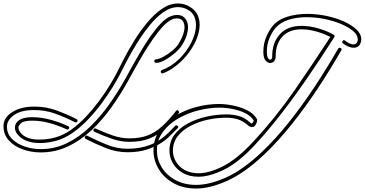

<svg xmlns="http://www.w3.org/2000/svg" viewBox="-20 -838 2101 1106"><path d="M210 -14Q168 -14 135 -26Q106 -37 86 -58Q66 -79 66 -103Q66 -130 91 -146.5Q116 -163 165 -163Q218 -163 272 -148Q326 -133 373 -111Q379 -108 379 -102Q379 -98 374.5 -94Q370 -90 364 -93Q317 -115 266 -129Q215 -143 166 -143Q118 -143 102 -129Q86 -115 86 -103Q86 -89 100 -71.5Q114 -54 141 -44Q168 -34 208 -34Q256 -34 301 -47Q347 -60 391 -91.5Q435 -123 475 -165.5Q515 -208 549.5 -254.5Q584 -301 610 -343.5Q636 -386 652 -417Q668 -449 694 -499.5Q720 -550 754 -605Q788 -660 828.5 -708.5Q869 -757 913.5 -787.5Q958 -818 1005 -818Q1022 -818 1040 -813.5Q1058 -809 1075 -798Q1104 -780 1117 -754Q1130 -728 1130 -696Q1130 -657 1113 -614.5Q1096 -572 1066.5 -533Q1037 -494 999 -463Q961 -432 920 -416Q918 -415 916 -415Q906 -415 906 -426Q906 -431 912 -434Q970 -456 1014 -500Q1058 -544 1083.5 -596Q1109 -648 1109 -694Q1109 -721 1098.5 -744Q1088 -767 1065 -780Q1037 -797 1006 -797Q962 -797 920 -767Q878 -737 839.5 -689Q801 -641 768 -587.5Q735 -534 710 -486Q685 -438 670 -408Q654 -377 627.5 -334Q601 -291 566 -243.5Q531 -196 489.5 -152Q448 -108 401.5 -75Q355 -42 307 -28Q285 -22 260 -18Q235 -14 210 -14ZM214 40Q160 40 111 22.5Q62 5 31 -29Q0 -63 0 -111Q0 -160 50 -192Q100 -224 179 -224Q244 -224 302.5 -203Q361 -182 421 -152Q427 -149 427 -143Q427 -139 422.5 -135Q418 -131 412 -134Q350 -165 295 -184.5Q240 -204 176 -204Q101 -204 60.5 -175Q20 -146 20 -109Q20 -67 49 -38Q78 -9 122.5 6Q167 21 214 21Q296 21 367 -14Q438 -49 499 -108Q560 -167 611 -239.5Q662 -312 703 -386Q717 -412 739.5 -452.5Q762 -493 789 -539Q816 -585 846.5 -628.5Q877 -672 907 -703.5Q937 -735 965 -745Q982 -752 999 -752Q1040 -752 1056 -716Q1063 -702 1063 -680Q1063 -659 1055 -633.5Q1047 -608 1029 -579Q1014 -555 986.5 -531.5Q959 -508 930 -492Q901 -476 880 -476H879Q869 -476 869 -486Q869 -496 878 -496Q895 -497 921 -511Q947 -525 972.5 -546Q998 -567 1011 -589Q1028 -618 1035.5 -641Q1043 -664 1043 -681Q1043 -696 1038 -708Q1028 -732 999 -732Q993 -732 986.5 -731Q980 -730 973 -727Q948 -717 919 -686Q890 -655 860.5 -612.5Q831 -570 804 -524.5Q777 -479 755 -439.5Q733 -400 720 -376Q677 -298 624.5 -223.5Q572 -149 509 -89.5Q446 -30 372.5 5Q299 40 214 40ZM725 -21Q675 -21 624.5 -38.5Q574 -56 524 -79Q518 -82 518 -88Q518 -93 522 -96.5Q526 -100 532 -97Q582 -74 630 -57.5Q678 -41 725 -41Q787 -41 831 -58Q875 -75 913.5 -110Q952 -145 994 -199Q997 -203 1001 -203Q1006 -203 1010 -197Q1014 -191 1009 -186Q967 -132 927 -95Q887 -58 839.5 -39.5Q792 -21 725 -21ZM715 39Q651 39 591.5 15.5Q532 -8 473 -38Q468 -41 468 -47Q468 -52 472.5 -55.5Q477 -59 483 -56Q542 -26 598.5 -3.5Q655 19 715 19Q787 19 845 -3.5Q903 -26 952 -75L989 -113Q992 -116 996 -116Q1002 -116 1005.5 -110Q1009 -104 1003 -99Q980 -77 958 -54.5Q936 -32 909 -15Q875 7 827.5 23Q780 39 715 39ZM1110 248Q1035 248 979.5 217Q924 186 894 135.5Q864 85 864 29Q864 -36 898 -85.5Q932 -135 988 -169.5Q1044 -204 1110.5 -221.5Q1177 -239 1242 -239Q1277 -239 1321 -230.5Q1365 -222 1403.5 -203Q1442 -184 1460 -152Q1463 -148 1460 -136.5Q1457 -125 1450 -115.5Q1443 -106 1431 -106Q1420 -106 1406 -118Q1379 -142 1348.5 -151Q1318 -160 1283 -160Q1229 -160 1175 -148Q1121 -136 1075.5 -112Q1030 -88 1003 -52.5Q976 -17 976 30Q976 64 994 94Q1012 124 1045 142Q1078 160 1124 160Q1185 160 1265 119.5Q1345 79 1437 -20Q1565 -157 1673 -312.5Q1781 -468 1883 -625Q1852 -642 1806 -655.5Q1760 -669 1716 -669Q1645 -669 1606.5 -627Q1568 -585 1568 -514Q1568 -495 1558.5 -485Q1549 -475 1536 -475Q1522 -475 1509.5 -490Q1497 -505 1497 -539Q1497 -587 1514 -626Q1531 -665 1551 -689Q1583 -726 1636 -742Q1689 -758 1749 -758Q1805 -758 1860 -746.5Q1915 -735 1960.5 -714.5Q2006 -694 2033.5 -668Q2061 -642 2061 -612Q2061 -608 2060.5 -604.5Q2060 -601 2059 -597Q2054 -578 2043 -570.5Q2032 -563 2018 -563Q2002 -563 1985 -570.5Q1968 -578 1955 -588Q1951 -591 1951 -595Q1951 -601 1956.5 -605Q1962 -609 1967 -604Q1976 -597 1990 -589.5Q2004 -582 2017 -582Q2025 -582 2031 -586.5Q2037 -591 2040 -602Q2041 -604 2041 -607Q2041 -610 2041 -612Q2041 -636 2015 -658.5Q1989 -681 1945.5 -699.5Q1902 -718 1850 -728.5Q1798 -739 1746 -739Q1691 -739 1643.5 -724.5Q1596 -710 1567 -677Q1548 -655 1532.5 -619Q1517 -583 1517 -539Q1517 -516 1523 -505Q1529 -494 1536 -494Q1548 -494 1548 -514Q1548 -592 1592 -640.5Q1636 -689 1716 -689Q1767 -689 1818.5 -673Q1870 -657 1902 -638Q1911 -633 1905 -623Q1897 -611 1875 -576.5Q1853 -542 1819.5 -491.5Q1786 -441 1744 -380Q1703 -320 1654.5 -254.5Q1606 -189 1554.5 -125.5Q1503 -62 1451 -6Q1356 97 1272 138.5Q1188 180 1123 180Q1072 180 1034.5 159Q997 138 976.5 103.5Q956 69 956 30Q956 -23 985 -62Q1014 -101 1062.5 -127Q1111 -153 1169 -166Q1227 -179 1284 -179Q1322 -179 1356 -169.5Q1390 -160 1420 -133Q1426 -127 1428 -126Q1432 -126 1436 -132Q1440 -138 1441 -142L1442 -143Q1429 -165 1404.5 -179.5Q1380 -194 1351 -202.5Q1322 -211 1294.5 -214.5Q1267 -218 1247 -218Q1186 -218 1122.5 -202Q1059 -186 1005 -154.5Q951 -123 917.5 -77Q884 -31 884 30Q884 81 911.5 126Q939 171 990 199Q1041 227 1110 227Q1187 227 1283 184Q1379 141 1488 38Q1567 -37 1644 -133.5Q1721 -230 1793 -339Q1865 -448 1928 -558Q1931 -563 1937 -563Q1942 -563 1946 -558.5Q1950 -554 1946 -548Q1883 -438 1810.5 -328.5Q1738 -219 1660 -121.5Q1582 -24 1502 52Q1390 158 1290 203Q1190 248 1110 248Z"/></svg>

Font: Neonderthaw
Style: Regular
Weight: 400
Designer: Robert E. Leuschke
Foundry: Robert E. Leuschke
Version: Version 1.010; ttfautohint (v1.8.3)